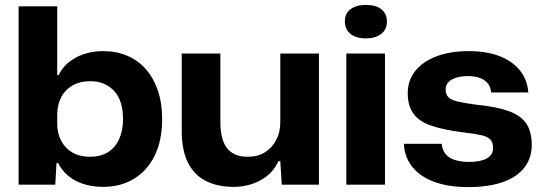

<svg xmlns="http://www.w3.org/2000/svg" viewBox="-20 -755 2218 785"><path d="M402 9Q357 9 320.5 -3Q284 -15 258 -37Q232 -59 218 -88H211L206 0H56V-729H214V-448H220Q241 -493 290 -519.5Q339 -546 402 -546Q456 -546 500.5 -527Q545 -508 576.5 -472Q608 -436 625.5 -384.5Q643 -333 643 -268Q643 -182 613 -120Q583 -58 528.5 -24.5Q474 9 402 9ZM348 -114Q391 -114 421 -132.5Q451 -151 467 -186Q483 -221 483 -268Q483 -304 474.5 -332.5Q466 -361 448.5 -381Q431 -401 406.5 -412Q382 -423 350 -423Q306 -423 275.5 -405Q245 -387 229.5 -356Q214 -325 214 -287V-248Q214 -210 230 -179.5Q246 -149 276 -131.5Q306 -114 348 -114Z M935 9Q870 9 822 -15Q774 -39 748.5 -90Q723 -141 723 -221V-536H881V-256Q881 -211 892 -179.5Q903 -148 928 -131Q953 -114 993 -114Q1034 -114 1063.5 -132.5Q1093 -151 1109.5 -183Q1126 -215 1126 -255V-536H1284V0H1132L1126 -96H1118Q1096 -46 1046 -18.5Q996 9 935 9Z M1396 0V-536H1554V0ZM1476 -598Q1435 -598 1412.5 -617Q1390 -636 1390 -667Q1390 -701 1414 -718Q1438 -735 1476 -735Q1517 -735 1539.5 -717Q1562 -699 1562 -667Q1562 -634 1538 -616Q1514 -598 1476 -598Z M1893 10Q1832 10 1784 -2.5Q1736 -15 1702.5 -38.5Q1669 -62 1651 -94.5Q1633 -127 1631 -167H1786Q1788 -142 1801.5 -125.5Q1815 -109 1839.5 -101Q1864 -93 1898 -93Q1945 -93 1970.5 -107.5Q1996 -122 1996 -150Q1996 -173 1985 -184.5Q1974 -196 1949 -202Q1924 -208 1880 -213Q1798 -223 1746.5 -240Q1695 -257 1671 -289.5Q1647 -322 1647 -374Q1647 -426 1677.5 -464.5Q1708 -503 1764 -524.5Q1820 -546 1897 -546Q1968 -546 2021 -526Q2074 -506 2105 -468Q2136 -430 2140 -377H1988Q1986 -400 1974 -414.5Q1962 -429 1941.5 -436.5Q1921 -444 1894 -444Q1853 -444 1827.5 -430Q1802 -416 1802 -388Q1802 -368 1814.5 -356.5Q1827 -345 1855 -339Q1883 -333 1927 -327Q2008 -319 2058 -301.5Q2108 -284 2131 -251Q2154 -218 2154 -162Q2154 -109 2124 -70Q2094 -31 2035.5 -10.5Q1977 10 1893 10Z"/></svg>

Font: Mona Sans SemiExpanded
Style: Bold
Weight: 700
Width: 6
Designer: Deni Anggara
Foundry: GitHub
Version: Version 2.000